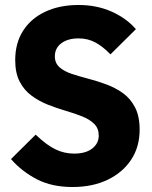

<svg xmlns="http://www.w3.org/2000/svg" viewBox="-20 -735 610 770"><path d="M271 15Q188 15 128 -16Q68 -47 24 -97L123 -195Q167 -153 202.5 -136Q238 -119 277 -119Q324 -119 350 -139.5Q376 -160 376 -191Q376 -220 358 -238Q340 -256 310 -268Q280 -280 244 -290.5Q208 -301 172.5 -315Q137 -329 107 -351Q77 -373 59 -407.5Q41 -442 41 -494Q41 -562 72.5 -611.5Q104 -661 161.5 -688Q219 -715 295 -715Q368 -715 427.5 -688.5Q487 -662 525 -618L423 -517Q392 -549 362 -565Q332 -581 295 -581Q252 -581 226 -561.5Q200 -542 200 -509Q200 -482 218.5 -465.5Q237 -449 267 -439Q297 -429 333.5 -419.5Q370 -410 406.5 -396.5Q443 -383 473 -361.5Q503 -340 521.5 -304.5Q540 -269 540 -215Q540 -146 506 -94.5Q472 -43 411.5 -14Q351 15 271 15Z"/></svg>

Font: SUSE Thin ExtraBold
Style: Regular
Weight: 800
Version: Version 1.000